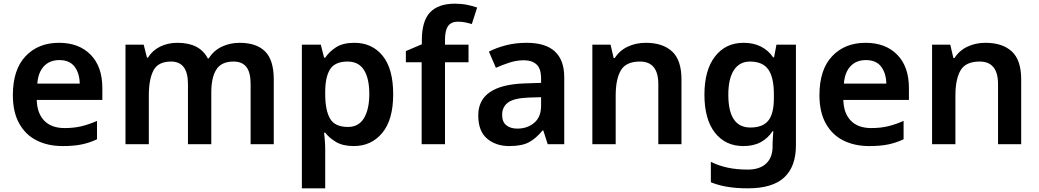

<svg xmlns="http://www.w3.org/2000/svg" viewBox="-20 -785 5653 1045"><path d="M301 -552Q410 -552 473.5 -487Q537 -422 537 -306V-241H180Q182 -168 221 -128Q260 -88 332 -88Q383 -88 424 -98Q465 -108 508 -127V-27Q468 -8 425 1Q382 10 321 10Q241 10 180 -20.5Q119 -51 84.5 -113Q50 -175 50 -267Q50 -406 119 -479Q188 -552 301 -552ZM303 -458Q251 -458 219.5 -425Q188 -392 183 -330H414Q413 -386 386 -422Q359 -458 303 -458Z M1284 -552Q1376 -552 1423 -505Q1470 -458 1470 -353V0H1344V-328Q1344 -391 1321 -420.5Q1298 -450 1251 -450Q1185 -450 1157.5 -406.5Q1130 -363 1130 -282V0H1003V-328Q1003 -450 911 -450Q841 -450 815.5 -402Q790 -354 790 -264V0H663V-542H762L780 -471H785Q809 -510 851 -531Q893 -552 946 -552Q1067 -552 1111 -467H1116Q1143 -510 1187.5 -531Q1232 -552 1284 -552Z M1909 -552Q2005 -552 2062.5 -481.5Q2120 -411 2120 -272Q2120 -133 2060.5 -61.5Q2001 10 1906 10Q1846 10 1808.5 -12.5Q1771 -35 1750 -63H1744Q1746 -45 1748 -20.5Q1750 4 1750 27V240H1623V-542H1726L1744 -471H1750Q1772 -504 1809.5 -528Q1847 -552 1909 -552ZM1872 -450Q1805 -450 1778 -410Q1751 -370 1750 -289V-273Q1750 -186 1776 -140Q1802 -94 1874 -94Q1932 -94 1961 -142Q1990 -190 1990 -274Q1990 -358 1961 -404Q1932 -450 1872 -450Z M2530 -446H2402V0H2275V-446H2189V-507L2276 -544V-566Q2276 -671 2321 -718Q2366 -765 2456 -765Q2491 -765 2521 -759Q2551 -753 2577 -744L2548 -654Q2532 -659 2512.5 -663Q2493 -667 2472 -667Q2436 -667 2419 -643.5Q2402 -620 2402 -570V-542H2530Z M2847 -552Q3051 -552 3051 -364V0H2961L2937 -75H2933Q2897 -31 2858.5 -10.5Q2820 10 2752 10Q2679 10 2631 -30.5Q2583 -71 2583 -157Q2583 -322 2834 -331L2925 -334V-357Q2925 -412 2900 -434.5Q2875 -457 2831 -457Q2792 -457 2753.5 -444.5Q2715 -432 2679 -416L2641 -504Q2681 -525 2733.5 -538.5Q2786 -552 2847 -552ZM2859 -254Q2777 -251 2745 -227Q2713 -203 2713 -160Q2713 -121 2736 -103Q2759 -85 2795 -85Q2850 -85 2887.5 -116.5Q2925 -148 2925 -210V-256Z M3495 -552Q3587 -552 3638 -505Q3689 -458 3689 -353V0H3563V-327Q3563 -450 3463 -450Q3387 -450 3359 -402Q3331 -354 3331 -264V0H3204V-542H3303L3320 -469H3326Q3352 -510 3396.5 -531Q3441 -552 3495 -552Z M4027 -552Q4081 -552 4121.5 -531.5Q4162 -511 4188 -473H4193L4206 -542H4312V6Q4312 122 4248 181Q4184 240 4051 240Q3989 240 3940 232Q3891 224 3849 207V96Q3892 117 3940.5 127.5Q3989 138 4050 138Q4115 138 4150 105Q4185 72 4185 13V-3Q4185 -16 4186.5 -36.5Q4188 -57 4189 -71H4185Q4160 -33 4121 -11.5Q4082 10 4026 10Q3928 10 3871 -63Q3814 -136 3814 -270Q3814 -403 3871.5 -477.5Q3929 -552 4027 -552ZM4062 -450Q4005 -450 3974.5 -403.5Q3944 -357 3944 -269Q3944 -91 4064 -91Q4132 -91 4162 -129Q4192 -167 4192 -250V-272Q4192 -364 4161.5 -407Q4131 -450 4062 -450Z M4691 -552Q4800 -552 4863.5 -487Q4927 -422 4927 -306V-241H4570Q4572 -168 4611 -128Q4650 -88 4722 -88Q4773 -88 4814 -98Q4855 -108 4898 -127V-27Q4858 -8 4815 1Q4772 10 4711 10Q4631 10 4570 -20.5Q4509 -51 4474.5 -113Q4440 -175 4440 -267Q4440 -406 4509 -479Q4578 -552 4691 -552ZM4693 -458Q4641 -458 4609.5 -425Q4578 -392 4573 -330H4804Q4803 -386 4776 -422Q4749 -458 4693 -458Z M5344 -552Q5436 -552 5487 -505Q5538 -458 5538 -353V0H5412V-327Q5412 -450 5312 -450Q5236 -450 5208 -402Q5180 -354 5180 -264V0H5053V-542H5152L5169 -469H5175Q5201 -510 5245.5 -531Q5290 -552 5344 -552Z"/></svg>

Font: Noto Sans Lao Looped SemiBold
Style: Regular
Weight: 600
Designer: Mark Frömberg, Ben Mitchell
Foundry: The Fontpad Ltd
Version: Version 1.002; ttfautohint (v1.8.4.7-5d5b)